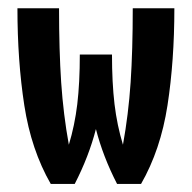

<svg xmlns="http://www.w3.org/2000/svg" viewBox="-20 -458 478 478"><path d="M106.4 0Q57.6 -85 40.5 -195.8Q23.4 -306.6 23.4 -437.5H127Q127 -333 132.3 -252.9Q137.7 -172.9 151.4 -97.7Q166 -145.5 172.4 -198.7Q178.7 -252 178.7 -322.3H258.8Q258.8 -252 265.1 -198.7Q271.5 -145.5 286.1 -97.7Q299.8 -172.9 305.2 -252.9Q310.5 -333 310.5 -437.5H414.1Q414.1 -306.6 397 -195.8Q379.9 -85 331.1 0H271.5Q236.3 -68.4 218.8 -136.7Q201.2 -68.4 166 0Z"/></svg>

Font: Sudo Variable
Style: Regular
Weight: 400
Monospace: yes
Designer: Jens Kutilek
Foundry: Jens Kutilek
Version: Version 0.040